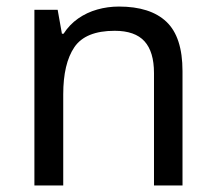

<svg xmlns="http://www.w3.org/2000/svg" viewBox="-20 -566 658 586"><path d="M343 -546Q439 -546 488 -499.5Q537 -453 537 -349V0H450V-343Q450 -408 421 -440Q392 -472 330 -472Q241 -472 207 -422Q173 -372 173 -278V0H85V-536H156L169 -463H174Q192 -491 218.5 -509.5Q245 -528 277 -537Q309 -546 343 -546Z"/></svg>

Font: utelugu85
Style: Book
Weight: 400
Designer: Jelle Bosma - Monotype Design Team
Foundry: Monotype Imaging Inc.
Version: Version 2.003